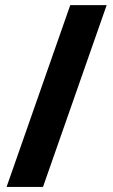

<svg xmlns="http://www.w3.org/2000/svg" viewBox="-20 -734 442 754"><path d="M255.9 -713.9 5.9 0H148.9L398.9 -713.9Z"/></svg>

Font: Avrile Sans
Style: Bold
Weight: 700
Designer: Monotype Design Team, Google (font), Stefan Peev (BGR Cyrillic), Cristiano Sobral (main changes)
Foundry: The Avrile Sans Project Authors
Version: Version 3.110